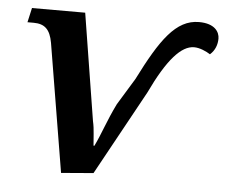

<svg xmlns="http://www.w3.org/2000/svg" viewBox="-44 -588 762 647"><g transform="rotate(5 337.0 -264.5)"><path d="M185 9 294 0 451 -286C506 -402 552 -452 595 -452C614 -452 636 -442 650 -433C667 -448 674 -468 674 -488C674 -510 658 -538 604 -538C526 -538 476 -465 407 -328L352 -238C323 -179 310 -135 289 -92H286C281 -161 280 -159 277 -174L219 -536H39L28 -487H49C86 -487 105 -470 113 -425Z"/></g></svg>

Font: Noto Serif Semi
Style: Italic
Weight: 600
Italic angle: -12°
Designer: Monotype Design Team
Foundry: Monotype Imaging Inc.
Version: Version 1.901